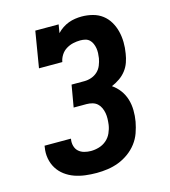

<svg xmlns="http://www.w3.org/2000/svg" viewBox="-111 -832 823 930"><g transform="rotate(-15 300.0 -367.5)"><path d="M260 8Q231 8 203 4.5Q175 1 149.5 -8Q124 -17 102.5 -33Q81 -49 67 -71.5Q53 -94 48 -121.5Q43 -149 48 -177Q48 -179 48.5 -181Q49 -183 49 -185H181Q181 -185 181 -184Q181 -183 181 -182Q178 -165 182.5 -148.5Q187 -132 198.5 -121.5Q210 -111 226.5 -106.5Q243 -102 260 -102Q280 -102 300.5 -108Q321 -114 337.5 -128Q354 -142 363 -162Q372 -182 375 -202Q377 -217 377.5 -232Q378 -247 375.5 -261Q373 -275 367 -288Q361 -301 351 -310Q341 -319 327 -323Q313 -327 298 -327H233L252 -437H316Q334 -437 351.5 -443Q369 -449 382.5 -461.5Q396 -474 403 -491.5Q410 -509 413 -526Q415 -539 415.5 -551.5Q416 -564 414 -576Q412 -588 407 -599.5Q402 -611 393.5 -619Q385 -627 373 -630Q361 -633 348 -633Q330 -633 312 -629Q294 -625 277.5 -615Q261 -605 250.5 -588.5Q240 -572 237 -554H120L150 -735H267L260 -693Q272 -706 287 -716Q302 -726 318 -732Q334 -738 351 -740.5Q368 -743 384 -743Q412 -743 439 -736Q466 -729 487 -713Q508 -697 521.5 -674Q535 -651 541.5 -625Q548 -599 548.5 -570.5Q549 -542 544 -514Q541 -493 533.5 -471.5Q526 -450 512 -432Q498 -414 479 -401Q460 -388 439 -379Q461 -364 477 -342.5Q493 -321 501 -295Q509 -269 509.5 -240Q510 -211 505 -183Q500 -156 490.5 -129Q481 -102 463 -78.5Q445 -55 420.5 -37.5Q396 -20 369.5 -10Q343 0 315 4Q287 8 260 8Z"/></g></svg>

Font: Iosevka Curly Slab XBdExObl
Style: Regular
Weight: 800
Width: 7
Italic angle: -9°
Monospace: yes
Designer: Belleve Invis
Foundry: Belleve Invis
Version: Version 11.1.0; ttfautohint (v1.8.3)